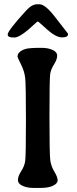

<svg xmlns="http://www.w3.org/2000/svg" viewBox="-20 -916 372 925"><path d="M158.7 -895.5H169.9Q197.3 -895.5 242.7 -837.4Q307.6 -754.9 307.6 -753.9V-750.5Q307.6 -735.8 278.3 -735.8Q249 -736.3 206.5 -774.4Q165 -812.5 162.1 -812.5Q159.2 -812.5 149.4 -802.7L116.2 -772.9Q71.3 -735.4 49.8 -735.4H42.5Q17.1 -735.4 17.1 -750Q17.1 -768.1 106 -865.2Q133.8 -895.5 158.7 -895.5ZM176.3 -10.7H139.2Q110.8 -10.7 88.6 -20.8Q66.4 -30.8 66.4 -48.8Q66.4 -66.9 82 -91.1Q97.7 -115.2 101.3 -139.6Q105 -164.1 105 -336.4Q105 -508.8 101.3 -540.8Q97.7 -572.8 81.1 -606Q64.5 -639.2 64.5 -643.1Q64.5 -667.5 101.6 -679.7Q119.1 -685.5 172.4 -685.5H181.6Q210.9 -685.5 233.2 -675.5Q255.4 -665.5 255.4 -647.7Q255.4 -629.9 240.2 -605.7Q225.1 -581.5 221.7 -558.8Q218.3 -536.1 218.3 -353.5Q218.3 -170.9 222.4 -142.6Q226.6 -114.3 242.2 -88.4Q257.8 -62.5 257.8 -47.4Q257.8 -32.2 236.1 -21.5Q214.4 -10.7 176.3 -10.7Z"/></svg>

Font: Averia Libre
Style: Regular
Weight: 400
Version: Version 1.002